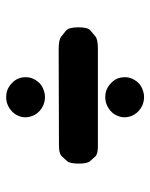

<svg xmlns="http://www.w3.org/2000/svg" viewBox="51 -650 507 650"><g transform="rotate(-90 305.0 -324.5)"><path d="M138.7 -378.9Q110.4 -378.9 102.1 -369.9Q93.8 -360.8 85.2 -351.6Q76.7 -342.3 76.7 -312Q76.7 -282.7 84.7 -273.9Q92.8 -265.1 100.6 -256.1Q108.4 -247.1 134.8 -247.1H465.3Q497.6 -247.1 507.8 -255.9Q518.1 -264.6 528.1 -273.2Q538.1 -281.7 538.1 -314Q537.6 -346.2 527.1 -354.7Q516.6 -363.3 506.1 -371.6Q495.6 -379.9 462.4 -379.9ZM257.3 -206.1Q244.6 -195.8 238.8 -181.6Q233.4 -169.4 233.4 -156.2Q233.9 -137.7 243.2 -123Q253.9 -106 272.5 -97.2Q286.6 -90.8 301.8 -90.8Q306.2 -90.8 311 -91.3Q333 -95.2 347.2 -107.4Q361.3 -120.6 367.2 -139.6Q369.1 -146.5 369.1 -156.2Q369.1 -164.1 367.2 -172.9Q362.8 -190.4 348.6 -203.1Q335.9 -215.8 318.8 -220.2Q310.5 -222.2 301.8 -222.2Q293 -222.2 284.7 -220.2Q269 -215.8 257.3 -206.1ZM257.3 -541.5Q244.6 -531.2 238.8 -517.1Q233.4 -505.4 233.4 -492.2Q233.9 -473.6 243.2 -458.5Q253.9 -441.4 272.5 -432.6Q286.6 -426.3 301.8 -426.3Q306.2 -426.3 311 -426.8Q333 -430.7 347.2 -442.9Q361.3 -456.1 367.2 -475.1Q369.1 -482.4 369.1 -492.2Q369.1 -500 367.2 -508.3Q362.8 -525.9 348.6 -538.6Q335.9 -551.3 318.8 -555.7Q310.5 -557.6 301.8 -557.6Q293 -557.6 284.7 -555.7Q269 -551.3 257.3 -541.5Z"/></g></svg>

Font: Comic Relief
Style: Bold
Weight: 700
Designer: Jeff Davis
Foundry: Loudifier
Version: Version 1.200; ttfautohint (v1.8.4.7-5d5b)